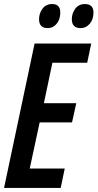

<svg xmlns="http://www.w3.org/2000/svg" viewBox="-21 -929 482 949"><path d="M-1 0 150 -714H430L410 -619H238L196 -419H356L335 -324H175L126 -96H299L279 0ZM378 -790Q334 -790 334 -834Q334 -863 351 -886Q368 -909 399 -909Q441 -909 441 -867Q441 -833 422.5 -811.5Q404 -790 378 -790ZM215 -790Q172 -790 172 -834Q172 -863 189 -886Q206 -909 237 -909Q277 -909 277 -867Q277 -833 259 -811.5Q241 -790 215 -790Z"/></svg>

Font: Noto Sans ExtraCondensed SemiBold
Style: Italic
Weight: 600
Width: 2
Italic angle: -12°
Designer: Monotype Design Team
Foundry: Monotype Imaging Inc.
Version: Version 2.013; ttfautohint (v1.8.4.7-5d5b)